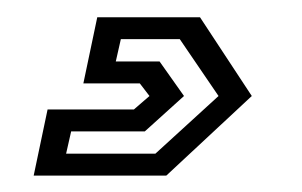

<svg xmlns="http://www.w3.org/2000/svg" viewBox="-20 -34 359 228"><path d="M20 174.5 36.5 96H139L157.5 80L146 65H79L95.5 -13.5H217.5L279 80L177.5 174.5ZM58.5 148.5H164.5L239.5 80L193.5 12.5H123.5L117.5 39H169.5L198.5 80L152 122H64.5Z"/></svg>

Font: Tourney Medium
Style: Italic
Weight: 500
Italic angle: -12°
Version: Version 1.015